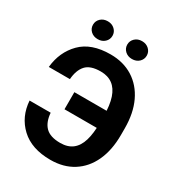

<svg xmlns="http://www.w3.org/2000/svg" viewBox="-208 -1015 1065 1155"><g transform="rotate(30 325.0 -437.5)"><path d="M539.6 -414.6V-295.9H239.3V-414.6ZM31.2 -236.3H177.7Q182.6 -172.9 215.3 -140.1Q248 -107.4 317.4 -107.4Q369.6 -107.4 402.1 -132.8Q434.6 -158.2 449.5 -208Q464.4 -257.8 464.4 -331.5V-378.4Q464.4 -454.1 447.8 -503.7Q431.2 -553.2 397.9 -577.6Q364.7 -602 315.4 -602Q243.2 -602 212.4 -567.4Q181.6 -532.7 176.8 -469.2H30.3Q41 -578.1 111.6 -649.4Q182.1 -720.7 315.4 -720.7Q405.3 -720.7 471.7 -678.7Q538.1 -636.7 574.5 -559.8Q610.8 -482.9 610.8 -377.4V-331.5Q610.8 -226.6 575.4 -149.9Q540 -73.2 474.1 -31.5Q408.2 10.3 317.4 10.3Q186.5 10.3 112.5 -58.8Q38.6 -127.9 31.2 -236.3ZM133.3 -822.8Q133.3 -848.6 152.3 -866.7Q171.4 -884.8 201.2 -884.8Q230.5 -884.8 249.5 -866.7Q268.6 -848.6 268.6 -822.8Q268.6 -796.4 249.5 -778.6Q230.5 -760.7 201.2 -760.7Q171.4 -760.7 152.3 -778.6Q133.3 -796.4 133.3 -822.8ZM371.6 -822.3Q371.6 -848.1 390.6 -866.2Q409.7 -884.3 439 -884.3Q468.7 -884.3 487.8 -866.2Q506.8 -848.1 506.8 -822.3Q506.8 -796.4 487.8 -778.3Q468.7 -760.3 439 -760.3Q409.7 -760.3 390.6 -778.3Q371.6 -796.4 371.6 -822.3Z"/></g></svg>

Font: RobotoDEMO
Style: Regular
Weight: 400
Designer: Christian Robertson
Foundry: Google
Version: Version 2.136